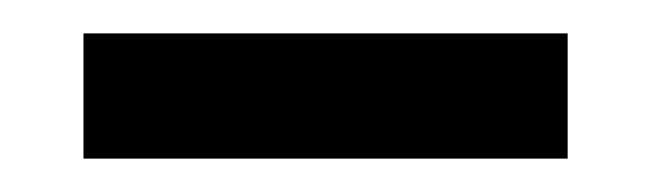

<svg xmlns="http://www.w3.org/2000/svg" viewBox="-20 -650 390 115"><path d="M320 -555H30V-630H320Z"/></svg>

Font: STIX Two Text
Style: Bold
Weight: 700
Designer: Ross Mills, John Hudson & Paul Hanslow, Tiro Typeworks Ltd; with prior portions MicroPress Inc., and Coen Hoffman.
Foundry: Tiro Typeworks Ltd
Version: Version 2.13 b171